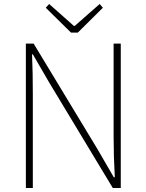

<svg xmlns="http://www.w3.org/2000/svg" viewBox="-20 -945 736 965"><path d="M337 -781H371L497 -906L481 -925L356 -815H351L227 -925L210 -906ZM110 0H145V-473C145 -542 144 -604 141 -672H145L228 -529L547 0H587V-726H551V-259C551 -192 553 -124 557 -54H552L469 -197L149 -726H110Z"/></svg>

Font: SSpoqa Han Sans Neo Thin
Style: Regular
Weight: 100
Designer: [Spoqa Han Sans Neo] Dong-huui Kim  Younghwa Kang  Yujin Lee  [Noto Sans] Ryoko NISHIZUKA  (kana & ideographs); Paul D. 
Foundry: Spoqa (http://www.spoqa-han-sans.com)
Version: Version 1.000